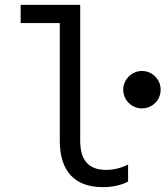

<svg xmlns="http://www.w3.org/2000/svg" viewBox="-20 -760 681 790"><path d="M310 -181V-740H65V-665H226V-181C226 -56 287 10 403 10C443 10 479 2 507 -13V-83C477 -68 447 -61 417 -61C345 -61 310 -100 310 -181ZM487 -391C487 -348 522 -314 564 -314C607 -314 641 -348 641 -391C641 -433 607 -468 564 -468C522 -468 487 -433 487 -391Z"/></svg>

Font: CommitMono
Style: 400Regular
Weight: 400
Monospace: yes
Designer: Eigil Nikolajsen
Foundry: Eigil Nikolajsen
Version: Version 1.143